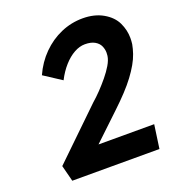

<svg xmlns="http://www.w3.org/2000/svg" viewBox="-130 -814 835 917"><g transform="rotate(-20 287.5 -356.0)"><path d="M81 0 60 -82 303 -317Q324 -335 346.5 -358.5Q369 -382 390 -407.5Q411 -433 425.5 -457.5Q440 -482 443 -503Q444 -511 444 -519Q444 -536 436.5 -553Q429 -570 410 -581Q391 -592 360 -592Q333 -592 305 -576.5Q277 -561 251.5 -532.5Q226 -504 206 -465L117 -523Q143 -581 185.5 -623.5Q228 -666 281 -689Q334 -712 392 -712Q452 -712 495.5 -687Q539 -662 557 -624Q575 -586 575 -546Q575 -531 573 -515Q569 -493 561 -469.5Q553 -446 538.5 -420.5Q524 -395 503.5 -367.5Q483 -340 455 -310Q427 -280 392 -247L258 -120H541L524 0Z"/></g></svg>

Font: Lexend Med
Style: Italic
Weight: 500
Italic angle: -8.13011°
Designer: Bonnie Shaver-Troup, Thomas Jockin
Foundry: Lexend
Version: Version 1.007